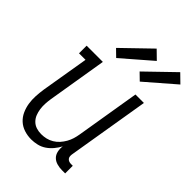

<svg xmlns="http://www.w3.org/2000/svg" viewBox="-227 -872 979 979"><g transform="rotate(45 262.5 -382.0)"><path d="M185 8Q158 8 133.5 0Q109 -8 91 -24.5Q73 -41 62.5 -64Q52 -87 48 -112.5Q44 -138 45.5 -164.5Q47 -191 51 -218L94 -475H47V-530H164L111 -209Q108 -190 107 -171Q106 -152 108.5 -134Q111 -116 117.5 -99.5Q124 -83 136.5 -70.5Q149 -58 166 -52.5Q183 -47 202 -47Q220 -47 237 -51Q254 -55 270 -64.5Q286 -74 298.5 -88Q311 -102 320 -118Q329 -134 334 -150.5Q339 -167 342 -185L399 -530H460L386 -84Q385 -76 386 -69Q387 -62 391.5 -57Q396 -52 402.5 -49.5Q409 -47 417 -47H430V8H407Q389 8 371 3Q353 -2 341 -14Q329 -26 325 -44.5Q321 -63 324 -81Q314 -62 299.5 -44.5Q285 -27 266.5 -14.5Q248 -2 226.5 3Q205 8 185 8ZM368 -592 331 -628 480 -772 525 -728ZM198 -592 161 -628 310 -772 355 -728Z"/></g></svg>

Font: Iosevka Slab Light
Style: Italic
Weight: 300
Italic angle: -9°
Monospace: yes
Designer: Belleve Invis
Foundry: Belleve Invis
Version: Version 11.1.1; ttfautohint (v1.8.3)